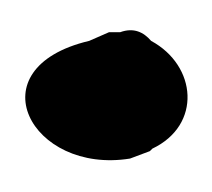

<svg xmlns="http://www.w3.org/2000/svg" viewBox="-28 -414 171 155"><g transform="rotate(-90 57.5 -336.5)"><path d="M7 -317 13 -301 15 -299C34 -259 82 -263 102 -300C109 -306 113 -314 109 -325V-334L102 -350C80 -443 -6 -397 7 -317Z"/></g></svg>

Font: Stray Cat
Style: ExBlkExt
Weight: 1000
Version: Version 1.0